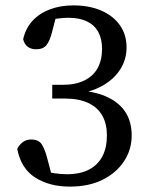

<svg xmlns="http://www.w3.org/2000/svg" viewBox="-20 -680 550 713"><path d="M239 13Q164 13 111 -20.5Q58 -54 44 -127Q52 -143 65 -152.5Q78 -162 96 -162Q122 -162 134 -145.5Q146 -129 156 -90L176 -14L134 -49Q159 -40 183 -36.5Q207 -33 228 -33Q278 -33 311 -50.5Q344 -68 360.5 -100Q377 -132 377 -177Q377 -220 360 -250.5Q343 -281 308 -297.5Q273 -314 221 -314H174V-365H213Q260 -365 293 -381Q326 -397 342.5 -427Q359 -457 359 -499Q359 -535 345 -561Q331 -587 303 -600.5Q275 -614 234 -614Q215 -614 193 -611Q171 -608 146 -601L191 -629L173 -560Q165 -528 152.5 -512.5Q140 -497 114 -497Q96 -497 83.5 -506Q71 -515 66 -534Q75 -575 101 -603Q127 -631 166 -645.5Q205 -660 252 -660Q312 -660 356.5 -640.5Q401 -621 425.5 -586Q450 -551 450 -504Q450 -461 428.5 -425.5Q407 -390 368 -366Q329 -342 275 -332V-344Q340 -339 383 -317.5Q426 -296 447.5 -261Q469 -226 469 -177Q469 -124 440.5 -81Q412 -38 361 -12.5Q310 13 239 13Z"/></svg>

Font: Source Serif 4 18pt
Style: Regular
Weight: 400
Designer: Frank Grießhammer
Foundry: Adobe Systems Incorporated
Version: Version 4.004;hotconv 1.0.116;makeotfexe 2.5.65601